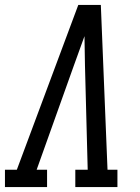

<svg xmlns="http://www.w3.org/2000/svg" viewBox="-46 -755 566 775"><path d="M-26 0V-70H22L270 -735H361L388 -70H428V0H258V-70H308L297 -490Q297 -520 296 -549.5Q295 -579 295 -609Q284 -579 273.5 -549.5Q263 -520 252 -490L102 -70H144V0Z"/></svg>

Font: Iosevka Slab Oblique
Style: Regular
Weight: 400
Italic angle: -9°
Monospace: yes
Designer: Belleve Invis
Foundry: Belleve Invis
Version: Version 11.1.1; ttfautohint (v1.8.3)